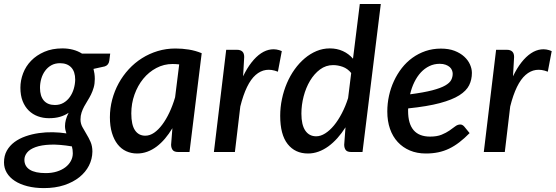

<svg xmlns="http://www.w3.org/2000/svg" viewBox="-50 -760 2778 960"><path d="M314 6.5Q314 -12 309.5 -28Q246.5 -38.5 201.8 -36.8Q157 -35 128 -24.5Q99 -14 85.5 2.8Q72 19.5 72 39Q72 71.5 99 88.5Q126 105.5 178.5 105.5Q209 105.5 234 97.8Q259 90 276.8 76.5Q294.5 63 304.2 45Q314 27 314 6.5ZM224.5 -235Q249 -235 267.8 -246Q286.5 -257 299.2 -275Q312 -293 318.8 -315.8Q325.5 -338.5 326 -361.5Q326 -402 306 -423Q286 -444 250 -444Q225.5 -444 207 -433.8Q188.5 -423.5 175.8 -406.2Q163 -389 156.5 -366.8Q150 -344.5 150 -320.5Q150 -279.5 169.2 -257.2Q188.5 -235 224.5 -235ZM501 -492 496.5 -456.5Q493.5 -434.5 474 -428L417.5 -415.5Q420.5 -404 422.2 -391.8Q424 -379.5 424 -365.5Q424 -341.5 418.5 -322.5Q413 -303.5 405 -287.2Q397 -271 387.8 -256.5Q378.5 -242 370.8 -227.5Q363 -213 357.8 -197.2Q352.5 -181.5 352.5 -163Q352.5 -142.5 361.8 -125.2Q371 -108 382.2 -89.8Q393.5 -71.5 402.8 -50.5Q412 -29.5 412 -2Q411.5 35 394.8 68Q378 101 346.8 126Q315.5 151 270.8 165.8Q226 180.5 169.5 180.5Q124 180.5 87 171Q50 161.5 24 144.5Q-2 127.5 -16 104Q-30 80.5 -30 52Q-30 18.5 -15.8 -6.8Q-1.5 -32 22.5 -49.8Q46.5 -67.5 78 -78.5Q109.5 -89.5 144.2 -94.5Q179 -99.5 214.5 -98.8Q250 -98 282 -93Q279 -101.5 277 -110.5Q275 -119.5 275 -129.5Q275 -144.5 279.2 -160.8Q283.5 -177 293 -196Q274 -183 250.2 -176Q226.5 -169 194.5 -169Q165.5 -169 139.5 -178.5Q113.5 -188 94 -207Q74.5 -226 63.2 -254.5Q52 -283 52 -321.5Q52 -358 65.5 -393.5Q79 -429 105.8 -456.5Q132.5 -484 171.8 -501Q211 -518 262 -518Q290 -518 314.8 -511.5Q339.5 -505 360 -492Z M846 -438Q837.5 -439 829.2 -439.5Q821 -440 812.5 -440Q769.5 -440 731.8 -420Q694 -400 666.2 -366Q638.5 -332 622.5 -287.2Q606.5 -242.5 606.5 -193Q606.5 -136 624.8 -108.8Q643 -81.5 676.5 -81.5Q699 -81.5 720.5 -96.2Q742 -111 761.2 -136.8Q780.5 -162.5 797 -197.5Q813.5 -232.5 825.5 -273.5ZM812 -119Q794.5 -90 774.8 -66.8Q755 -43.5 733 -27Q711 -10.5 686.5 -1.5Q662 7.5 635.5 7.5Q606 7.5 581 -4Q556 -15.5 538 -38.5Q520 -61.5 509.8 -95.2Q499.5 -129 499.5 -173.5Q499.5 -219 511 -262.2Q522.5 -305.5 543.5 -343.8Q564.5 -382 594 -414Q623.5 -446 660 -469Q696.5 -492 738.8 -504.8Q781 -517.5 827.5 -517.5Q861 -517.5 894 -512.2Q927 -507 958.5 -494L897.5 0H841Q820.5 0 813 -10.5Q805.5 -21 805.5 -36.5Z M1165.5 -378.5Q1185 -419 1207.8 -448Q1230.5 -477 1255.2 -493.5Q1280 -510 1306.2 -513Q1332.5 -516 1359 -504.5L1339.5 -401.5Q1276 -427 1228.2 -385.2Q1180.5 -343.5 1151.5 -227.5L1124.5 0H1019.5L1081 -511H1135Q1152.5 -511 1161.8 -502.2Q1171 -493.5 1171 -475Z M1706 -395Q1688 -417 1663.8 -425.8Q1639.5 -434.5 1615.5 -434.5Q1579.5 -434.5 1550.2 -412.8Q1521 -391 1500.2 -356.2Q1479.5 -321.5 1468.2 -278.2Q1457 -235 1457 -192Q1457 -135.5 1476.5 -107Q1496 -78.5 1531 -78.5Q1553 -78.5 1576 -93Q1599 -107.5 1620 -133Q1641 -158.5 1659.2 -193.5Q1677.5 -228.5 1690.5 -269.5ZM1854 -740 1762.5 0H1706Q1685.5 0 1678.2 -10.5Q1671 -21 1671 -36.5L1677.5 -123.5Q1658.5 -93.5 1637 -69.5Q1615.5 -45.5 1591.8 -28.2Q1568 -11 1542.5 -1.8Q1517 7.5 1490 7.5Q1425.5 7.5 1388.2 -39.8Q1351 -87 1351 -181Q1351 -223.5 1359.8 -265Q1368.5 -306.5 1384.5 -344Q1400.5 -381.5 1423.2 -413.2Q1446 -445 1473.5 -468.2Q1501 -491.5 1532.8 -504.8Q1564.5 -518 1599 -518Q1635 -518 1664.5 -504.5Q1694 -491 1715 -466.5L1749 -740Z M2148.5 -441Q2120.5 -441 2096.8 -429.5Q2073 -418 2054.2 -397.8Q2035.5 -377.5 2021.8 -349.5Q2008 -321.5 2000.5 -288.5Q2069.5 -297.5 2111.5 -308.5Q2153.5 -319.5 2176 -332.5Q2198.5 -345.5 2206 -360.2Q2213.5 -375 2213.5 -391.5Q2213.5 -399.5 2210 -408.5Q2206.5 -417.5 2198.8 -424.5Q2191 -431.5 2178.5 -436.2Q2166 -441 2148.5 -441ZM2298 -94.5Q2272 -68 2247 -48.8Q2222 -29.5 2196 -17Q2170 -4.5 2141.5 1.5Q2113 7.5 2079.5 7.5Q2035 7.5 1999.5 -7.5Q1964 -22.5 1938.8 -49.8Q1913.5 -77 1900 -115.8Q1886.5 -154.5 1886.5 -202.5Q1886.5 -242.5 1895 -281.2Q1903.5 -320 1919.8 -355Q1936 -390 1959.2 -419.8Q1982.5 -449.5 2012.2 -471Q2042 -492.5 2077.8 -504.8Q2113.5 -517 2154.5 -517Q2194 -517 2223 -505.8Q2252 -494.5 2271.2 -476.8Q2290.5 -459 2300 -437.5Q2309.5 -416 2309.5 -395.5Q2309.5 -362 2295.8 -334Q2282 -306 2246.5 -283.5Q2211 -261 2149.2 -244.5Q2087.5 -228 1991 -218Q1990.5 -215 1990.5 -211.8Q1990.5 -208.5 1990.5 -205Q1990.5 -141.5 2018 -109.2Q2045.5 -77 2100.5 -77Q2135 -77 2158 -86.5Q2181 -96 2197.2 -107.2Q2213.5 -118.5 2225.8 -128Q2238 -137.5 2251.5 -137.5Q2262 -137.5 2271 -127.5Z M2515 -378.5Q2534.5 -419 2557.2 -448Q2580 -477 2604.8 -493.5Q2629.5 -510 2655.8 -513Q2682 -516 2708.5 -504.5L2689 -401.5Q2625.5 -427 2577.8 -385.2Q2530 -343.5 2501 -227.5L2474 0H2369L2430.5 -511H2484.5Q2502 -511 2511.2 -502.2Q2520.5 -493.5 2520.5 -475Z"/></svg>

Font: Lato 2
Style: Italic
Weight: 600
Italic angle: -7°
Designer: Lukasz Dziedzic with Adam Twardoch and Botio Nikoltchev
Foundry: tyPoland Lukasz Dziedzic
Version: Version 2.015; 2015-08-06; http://www.latofonts.com/